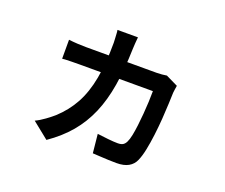

<svg xmlns="http://www.w3.org/2000/svg" viewBox="-115 -801 1229 1048"><g transform="rotate(20 500.0 -276.5)"><path d="M520 -625Q518 -611 517 -590Q516 -569 515 -555Q512 -436 496.5 -342Q481 -248 449 -173.5Q417 -99 366.5 -39Q316 21 242 72L146 -5Q172 -17 200 -37.5Q228 -58 245 -73Q302 -125 337.5 -190Q373 -255 389.5 -343.5Q406 -432 406 -552Q406 -561 405 -575Q404 -589 403.5 -602.5Q403 -616 401 -625ZM810 -449Q808 -439 806.5 -427Q805 -415 804 -407Q803 -382 801.5 -341.5Q800 -301 796.5 -253Q793 -205 787 -156.5Q781 -108 772.5 -66.5Q764 -25 752 2Q740 30 713.5 45Q687 60 644 60Q623 60 598 59Q573 58 549 56.5Q525 55 505 54L494 -55Q524 -51 557.5 -47.5Q591 -44 613 -44Q633 -44 643.5 -50.5Q654 -57 661 -71Q669 -87 674.5 -114Q680 -141 684 -174.5Q688 -208 691 -244Q694 -280 695.5 -314.5Q697 -349 697 -377H273Q251 -377 223.5 -376.5Q196 -376 171 -374V-484Q196 -481 223 -479.5Q250 -478 273 -478H682Q698 -478 712.5 -479.5Q727 -481 740 -483Z"/></g></svg>

Font: Noto Sans KR SemiBold
Style: Regular
Weight: 600
Designer: Ryoko NISHIZUKA  (kana, bopomofo & ideographs); Paul D. Hunt (Latin, Greek & Cyrillic); Sandoll Communications , Soo-you
Foundry: Adobe
Version: Version 2.004-H2;hotconv 1.0.118;makeotfexe 2.5.65603